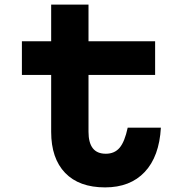

<svg xmlns="http://www.w3.org/2000/svg" viewBox="-20 -794 790 833"><path d="M364 -774V-615H653V-469H364V-222Q364 -175 382.5 -151Q401 -127 439 -127Q477 -127 499 -153Q521 -179 534 -240H678Q671 -115 608 -48Q545 19 436 19Q323 19 262.5 -44Q202 -107 202 -222V-469H75V-615H202V-774Z"/></svg>

Font: Martian Mono SemiExpanded
Style: Bold
Weight: 700
Width: 6
Designer: Roman Shamin
Foundry: Evil Martians
Version: Version 1.000